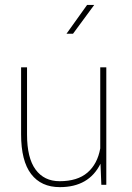

<svg xmlns="http://www.w3.org/2000/svg" viewBox="-20 -747 533 777"><path d="M222.2 10.3Q146.5 10.3 106 -42.7Q65.4 -95.7 65.4 -203.1V-474.6H89.4V-202.6Q89.4 -107.9 124 -60.8Q158.7 -13.7 221.2 -13.7Q293.5 -13.7 334 -48.6Q374.5 -83.5 385.7 -146.5V-474.6H410.2V1H390.1L386.7 -84.5Q339.8 10.3 222.2 10.3ZM249 -610.4 332.5 -727.1H361.3L275.4 -610.4Z"/></svg>

Font: Yantramanav Thin
Style: Regular
Weight: 250
Version: Version 1.001;PS 1.0;hotconv 1.0.72;makeotf.lib2.5.5900; ttf